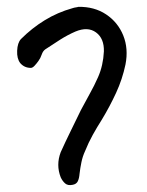

<svg xmlns="http://www.w3.org/2000/svg" viewBox="-20 -401 429 560"><path d="M192 138Q178 141 170 134Q162 127 157 116Q143 80 157 43Q171 12 186 -18.5Q201 -49 216 -80Q228 -103 241.5 -127Q255 -151 266 -176Q281 -210 283 -251Q284 -289 260 -306.5Q236 -324 200 -309Q177 -299 155 -285Q133 -271 112 -257Q105 -252 101.5 -241.5Q98 -231 92 -223Q87 -216 81 -209.5Q75 -203 70 -203Q51 -203 39 -217Q29 -230 30 -253Q31 -276 41 -287Q73 -319 110.5 -342Q148 -365 191 -377Q197 -379 201.5 -379.5Q206 -380 208 -381Q255 -382 289.5 -359Q324 -336 339.5 -297.5Q355 -259 346 -213Q337 -170 318.5 -130Q300 -90 277 -52Q263 -30 250.5 -7.5Q238 15 228 40Q221 55 217.5 72Q214 89 212 106Q211 119 207 127.5Q203 136 192 138Z"/></svg>

Font: Mynerve
Style: Regular
Weight: 400
Designer: Carolina Short
Foundry: Carolina Short
Version: Version 1.000; ttfautohint (v1.8.4.7-5d5b)